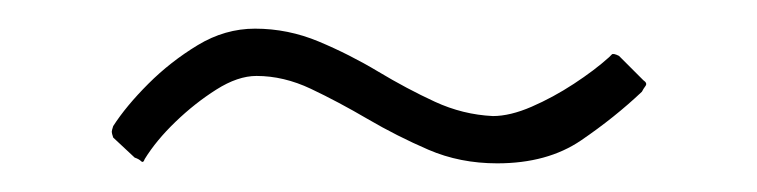

<svg xmlns="http://www.w3.org/2000/svg" viewBox="-20 -670 528 134"><path d="M428 -606Q409 -588 385.5 -572Q362 -556 327 -556Q301 -556 279 -565.5Q257 -575 236.5 -587Q216 -599 197 -608Q178 -617 159 -617Q146 -617 131 -607.5Q116 -598 102.5 -585Q89 -572 81 -559Q80 -556 78.5 -557.5Q77 -559 74 -560L59 -574Q58 -577 58 -578Q58 -579 59 -582Q68 -596 83.5 -611.5Q99 -627 118 -638.5Q137 -650 158 -650Q181 -650 202.5 -641Q224 -632 244 -620Q264 -608 283.5 -599Q303 -590 324 -589Q336 -589 351 -595.5Q366 -602 380.5 -611.5Q395 -621 405 -630Q406 -631 407 -632Q408 -633 412 -631L429 -614Q432 -612 430.5 -610Q429 -608 428 -606Z"/></svg>

Font: Glory Thin ExtraLight
Style: Regular
Weight: 250
Version: Version 1.011